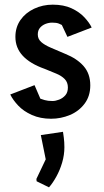

<svg xmlns="http://www.w3.org/2000/svg" viewBox="-20 -506 445 823"><path d="M199 3Q153 3 117 -13Q81 -29 58 -53.5Q35 -78 24 -101L128 -141L153 -83Q158 -81 171.5 -77Q185 -73 205 -73Q218 -73 233.5 -79Q249 -85 260 -97.5Q271 -110 271 -131Q271 -153 257.5 -167Q244 -181 221 -190.5Q198 -200 171 -211Q109 -233 77.5 -267Q46 -301 46 -348Q46 -389 67.5 -420Q89 -451 126 -468.5Q163 -486 206 -486Q253 -486 286.5 -470.5Q320 -455 341.5 -432Q363 -409 373 -388L269 -348L245 -399Q242 -401 232 -405Q222 -409 204 -409Q189 -409 175 -403.5Q161 -398 151.5 -387Q142 -376 142 -358Q142 -339 156.5 -326Q171 -313 198 -301.5Q225 -290 260 -275Q310 -255 338.5 -222.5Q367 -190 367 -140Q367 -94 342.5 -61.5Q318 -29 279.5 -13Q241 3 199 3ZM137 271 136 261 176 177 155 73 250 59Q251 65 253.5 84Q256 103 256 125Q256 158 246.5 190.5Q237 223 221.5 251Q206 279 190 297Z"/></svg>

Font: Kreon Light
Style: Regular
Weight: 400
Version: Version 2.002